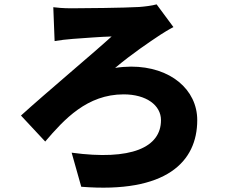

<svg xmlns="http://www.w3.org/2000/svg" viewBox="-20 -799 1040 879"><path d="M224 -766 230 -611C252 -615 287 -619 314 -621C360 -624 442 -631 491 -632C417 -564 186 -370 76 -270L187 -151C274 -253 379 -367 546 -367C650 -367 717 -317 717 -249C717 -124 581 -63 308 -100L352 56C741 87 883 -58 883 -249C883 -389 760 -494 580 -494C563 -494 527 -492 507 -488C584 -553 665 -607 713 -639C729 -649 752 -664 774 -675L697 -779C676 -773 643 -769 617 -767C550 -763 359 -761 306 -761C269 -761 240 -764 224 -766Z"/></svg>

Font: Noto Sans Korean Black
Style: Bold
Weight: 900
Designer: Ryoko NISHIZUKA (kana & ideographs); Paul D. Hunt (Latin, Greek & Cyrillic); Wenlong ZHANG (bopomofo); Sandoll Communica
Foundry: Adobe Systems Incorporated
Version: Version 1.000;PS 1;hotconv 1.0.78;makeotf.lib2.5.61930